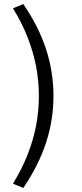

<svg xmlns="http://www.w3.org/2000/svg" viewBox="-20 -737 407 948"><path d="M95 191 44 170Q88 98 116 27Q144 -44 158 -116Q172 -188 172 -263Q172 -338 158 -410Q144 -482 116 -553.5Q88 -625 44 -696L95 -717Q171 -606 207.5 -494Q244 -382 244 -263Q244 -145 207.5 -33Q171 79 95 191Z"/></svg>

Font: Nunito Sans 10pt Expanded Light
Style: Regular
Weight: 300
Width: 7
Designer: Vernon Adams
Foundry: Vernon Adams
Version: Version 3.101;gftools[0.9.27]